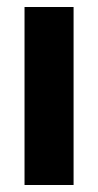

<svg xmlns="http://www.w3.org/2000/svg" viewBox="-20 -528 280 548"><path d="M50 0V-508H190V0Z"/></svg>

Font: Inclusive Sans
Style: Regular
Weight: 400
Designer: Olivia King
Foundry: Olivia King
Version: Version 2.004